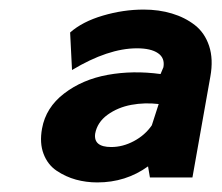

<svg xmlns="http://www.w3.org/2000/svg" viewBox="-20 -762 458 397"><path d="M125 -694.8Q150.4 -717.3 192.6 -729.7Q234.9 -742.2 276.9 -742.2Q308.6 -742.2 335.4 -734.1Q362.3 -726.1 382.8 -710.2Q403.3 -694.3 412.4 -667Q421.4 -639.6 415 -604L377.9 -395H290L286.1 -418Q240.2 -384.8 181.2 -384.8Q158.2 -384.8 137 -390.6Q115.7 -396.5 97.2 -408.9Q78.6 -421.4 70.1 -443.8Q61.5 -466.3 66.9 -496.1Q74.7 -539.6 112.5 -568.6Q150.4 -597.7 202.6 -607.2Q254.9 -616.7 312 -608.9L317.9 -623Q321.3 -642.1 306.6 -652.1Q292 -662.1 263.2 -662.1Q203.6 -662.1 128.9 -617.2ZM308.1 -546.9Q279.3 -550.3 251.5 -545.2Q223.6 -540 202.4 -524.7Q181.2 -509.3 176.8 -485.8Q172.9 -458 210 -458Q233.9 -458 256.8 -470.2Q279.8 -482.4 293.9 -502.9Z"/></svg>

Font: Stilu SemiBold
Style: Italic
Weight: 600
Italic angle: -10°
Designer: Genilson Lima Santos
Foundry: Genilson Lima Santos
Version: Version 1.200;PS 001.200;hotconv 1.0.88;makeotf.lib2.5.64775